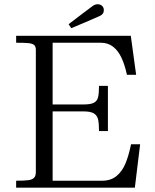

<svg xmlns="http://www.w3.org/2000/svg" viewBox="-20 -865 714 885"><path d="M214.6 -383.5H365.1Q397.9 -383.5 412.8 -391.4Q427.6 -399.2 432 -416.5Q436.4 -433.8 436.4 -469.2H477.4V-260.9H436.4Q436.4 -296.9 432 -315.1Q427.6 -333.2 412.5 -342.4Q397.4 -351.5 365.1 -351.5H214.6ZM584 -199.9H625.9L601.6 0H54.4V-32Q93.1 -32 111.2 -34.6Q129.4 -37.2 137.3 -45.8Q145.2 -54.2 145.2 -72.4V-635.6Q145.2 -650.8 137.6 -657.4Q130 -664.1 112.1 -666.1Q94.1 -668 54.4 -668V-700H582.9L607.5 -520.1H565.2Q555.1 -566.9 539.6 -599.6Q524.1 -632.2 500.7 -650.1Q477.2 -668 444.9 -668H222.6V-32H450.9Q491.1 -32 517.2 -53.7Q543.4 -75.4 558.4 -111.6Q573.4 -147.8 584 -199.9ZM407.9 -837.9Q413.2 -841.6 418.7 -843.5Q424.1 -845.4 430.4 -845.4Q442.5 -845.4 450.6 -837.9Q458.6 -830.5 458.6 -818.4Q458.6 -808.4 453.7 -801.9Q448.8 -795.4 439.2 -791Q409.2 -777.9 375.2 -763.2Q341.1 -748.5 308.6 -735.1L296.2 -753.4Q318.6 -770.9 358.4 -800.9Q398.1 -830.9 407.9 -837.9Z"/></svg>

Font: Didactic
Style: Regular
Weight: 400
Designer: Tyler Finck
Foundry: Etcetera Type Co
Version: Version 3.007;FEAKit 1.0